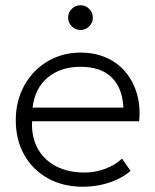

<svg xmlns="http://www.w3.org/2000/svg" viewBox="-20 -695 590 730"><path d="M295 15Q220 15 162.5 -16.8Q105 -48.5 72.5 -105.5Q40 -162.5 40 -238Q40 -293 58.5 -340Q77 -387 110.5 -421.8Q144 -456.5 188.8 -475.8Q233.5 -495 286 -495Q341.5 -495 385.2 -475.2Q429 -455.5 458.2 -420Q487.5 -384.5 501 -337Q514.5 -289.5 509 -234H102Q99 -175.5 122.5 -131.8Q146 -88 192 -63.5Q238 -39 302 -39Q340.5 -39 378.8 -52.8Q417 -66.5 444 -92L476.5 -45Q452 -24.5 421.5 -11Q391 2.5 358.8 8.8Q326.5 15 295 15ZM104 -286H449Q446 -359.5 405 -400.2Q364 -441 286 -441Q210.5 -441 161.5 -400.2Q112.5 -359.5 104 -286ZM286 -581Q266.5 -581 252.8 -594.8Q239 -608.5 239 -628Q239 -647.5 252.8 -661.2Q266.5 -675 286 -675Q305.5 -675 319.2 -661.2Q333 -647.5 333 -628Q333 -608.5 319.2 -594.8Q305.5 -581 286 -581Z"/></svg>

Font: Geologica Roman Thin
Style: Regular
Weight: 250
Designer: Sindre Bremnes, Frode Helland
Foundry: Monokrom Skriftforlag AS
Version: Version 1.010;gftools[0.9.28]